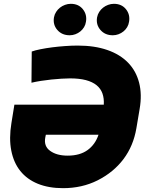

<svg xmlns="http://www.w3.org/2000/svg" viewBox="-20 -976 759 1006"><path d="M39.8 -331 55.4 -427.6H523.8Q525.9 -460.6 516.7 -486.3Q507.5 -512.1 485.8 -529.7Q464.1 -547.2 429.7 -556.3Q395.2 -565.3 346.6 -565.3Q327.4 -565.3 302 -563.7Q276.6 -562.1 249.1 -559.3Q221.6 -556.5 194.4 -552.2Q167.3 -547.9 144.9 -542.6L146.3 -706Q163.7 -712.4 191.9 -718Q220.2 -723.7 253.4 -728Q286.6 -732.2 321.6 -734.7Q356.5 -737.2 387.1 -737.2Q475.5 -737.2 542.1 -714.1Q608.7 -691.1 650.7 -647.9Q692.8 -604.8 708.8 -543.1Q724.8 -481.5 711.6 -404.8L694.6 -304Q679 -211.6 627 -142.4Q574.9 -73.2 491.1 -30.9Q409.8 9.9 310.4 9.9Q235.1 9.9 178.4 -13.1Q121.8 -36.2 86.6 -79.9Q51.5 -123.6 39.1 -187Q26.6 -250.4 39.8 -331ZM242.9 -185.4Q277.3 -160.5 334.5 -160.5Q398.4 -160.5 438.7 -189.6Q479 -218.8 496.1 -269.9H220.2L217.3 -255.7Q208.5 -209.9 242.9 -185.4ZM488.6 -884.9Q491.5 -900.6 499.8 -913.5Q508.2 -926.5 520.1 -935.9Q532 -945.3 546.7 -950.6Q561.4 -956 576.7 -956Q616.8 -956 639.6 -928.3Q662.6 -899.9 656.2 -862.2Q654.1 -846.9 646.3 -833.8Q638.5 -820.7 626.8 -811.3Q615.1 -801.8 600.7 -796.5Q586.3 -791.2 571 -791.2Q530.5 -791.2 506.4 -818.9Q482.2 -846.6 488.6 -884.9ZM262.8 -884.9Q265.6 -900.6 274 -913.5Q282.3 -926.5 294.2 -935.9Q306.1 -945.3 320.8 -950.6Q335.6 -956 350.9 -956Q391 -956 413.7 -928.3Q436.8 -899.9 430.4 -862.2Q428.3 -846.9 420.5 -833.8Q412.6 -820.7 400.9 -811.3Q389.2 -801.8 374.8 -796.5Q360.4 -791.2 345.2 -791.2Q304.7 -791.2 280.5 -818.9Q256.4 -846.6 262.8 -884.9Z"/></svg>

Font: Inter P Black
Style: Italic
Weight: 900
Italic angle: -9.40001°
Designer: Rasmus Andersson
Foundry: rsms
Version: Version 3.018;git-588b23468